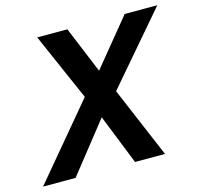

<svg xmlns="http://www.w3.org/2000/svg" viewBox="-139 -783 929 891"><g transform="rotate(-15 326.0 -338.0)"><path d="M-39.1 0 255.9 -352.1 113.8 -675.8H258.8L351.1 -452.1L534.2 -675.8H690.9L402.8 -339.8L546.9 0H402.8L307.1 -240.2L117.2 0Z"/></g></svg>

Font: Clear Sans
Style: Bold Italic
Weight: 700
Italic angle: -12°
Foundry: Intel Corporation
Version: Version 1.00